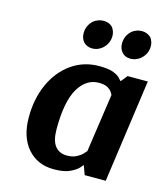

<svg xmlns="http://www.w3.org/2000/svg" viewBox="-110 -805 774 899"><g transform="rotate(15 277.0 -355.0)"><path d="M484 0H382L366 -44H365Q365 -44 353.5 -30.5Q342 -17 313.5 -3Q285 11 234 11Q155 11 107 -44Q59 -99 59 -195Q59 -285 91.5 -356.5Q124 -428 182.5 -469.5Q241 -511 317 -511Q363 -511 387 -501Q411 -491 419.5 -480.5Q428 -470 428 -470H432L456 -500H554ZM277 -67Q304 -67 322.5 -76.5Q341 -86 351.5 -97Q362 -108 365 -112L406 -395Q405 -397 399 -407Q393 -417 378 -426Q363 -435 335 -435Q274 -435 236.5 -372Q199 -309 199 -175Q199 -119 219.5 -93Q240 -67 277 -67ZM419 -704Q441 -721 467 -721Q492 -721 511 -704Q525 -685 525 -663Q525 -626 496 -600Q474 -582 447 -582Q420 -582 405 -600Q391 -617 391 -641Q391 -678 419 -704ZM233 -704Q255 -721 282 -721Q308 -721 325 -704Q339 -685 339 -663Q339 -626 310 -600Q288 -582 262 -582Q236 -582 219 -600Q205 -617 205 -641Q205 -678 233 -704Z"/></g></svg>

Font: Arsenal SC
Style: Bold Italic
Weight: 700
Italic angle: -9.10001°
Designer: Andrij Shevchenko
Foundry: Stairsfor
Version: Version 2.001; ttfautohint (v1.8.4.7-5d5b)